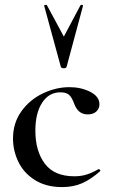

<svg xmlns="http://www.w3.org/2000/svg" viewBox="-20 -750 460 782"><path d="M33 -186Q33 -249 67 -296.5Q101 -344 154.5 -369.5Q208 -395 263 -395Q310 -395 347.5 -376Q385 -357 385 -325Q385 -308 372.5 -296Q360 -284 337 -284Q298 -284 282 -328Q273 -353 261.5 -363.5Q250 -374 226 -374Q179 -374 151.5 -331.5Q124 -289 124 -218Q124 -135 162.5 -83.5Q201 -32 283 -32Q310 -32 332.5 -39Q355 -46 381 -61H382Q385 -61 387.5 -58Q390 -55 388 -53Q351 -20 315 -4Q279 12 233 12Q168 12 122.5 -16.5Q77 -45 55 -90.5Q33 -136 33 -186ZM171 -729 240 -601 308 -729Q310 -731 314.5 -730Q319 -729 318 -726L251 -477Q249 -472 240 -472Q231 -472 228 -477L160 -726Q159 -729 164 -730Q169 -731 171 -729Z"/></svg>

Font: Cormorant Garamond SemiBold
Style: Regular
Weight: 600
Designer: Christian Thalmann (Catharsis Fonts)
Foundry: Catharsis Fonts
Version: Version 4.000